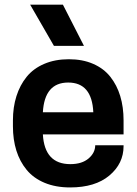

<svg xmlns="http://www.w3.org/2000/svg" viewBox="-20 -800 593 833"><path d="M516.1 -216.8H166Q173.3 -87.9 285.2 -87.9Q335.4 -87.9 364.3 -112.5Q393.1 -137.2 393.1 -169.9H516.1V-166Q516.1 -90.3 454.6 -38.6Q393.1 13.2 284.2 13.2Q221.7 13.2 173.6 -6.8Q125.5 -26.9 95.7 -63Q65.9 -99.1 51 -146.7Q36.1 -194.3 36.1 -252V-277.8Q36.1 -335 51.3 -382.8Q66.4 -430.7 95.7 -466.8Q125 -502.9 171.9 -522.9Q218.8 -543 278.8 -543Q338.4 -543 384.3 -522.9Q430.2 -502.9 458.7 -466.8Q487.3 -430.7 501.7 -383.1Q516.1 -335.4 516.1 -277.8ZM110.8 -779.8H252.9L344.2 -601.1H213.9ZM275.9 -441.9Q173.3 -441.9 166 -313H384.8Q378.9 -441.9 275.9 -441.9Z"/></svg>

Font: Cooper Hewitt
Style: Semibold
Weight: 709
Designer: Village Type and Design LLC
Foundry: Cooper Hewitt Smithsonian Design Museum
Version: 1.000